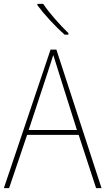

<svg xmlns="http://www.w3.org/2000/svg" viewBox="-20 -971 544 991"><path d="M476 0 386 -275H120L27 0H0L241 -715H271L504 0ZM282 -601Q276 -621 269.5 -641Q263 -661 255 -687Q248 -665 241 -643.5Q234 -622 227 -600L128 -300H377ZM203 -951Q227 -915 264 -873Q301 -831 333 -800V-792H314Q278 -823 238.5 -866Q199 -909 173 -944V-951Z"/></svg>

Font: Noto Sans Kannada SemiCondensed Thin
Style: Regular
Weight: 100
Width: 4
Designer: Jelle Bosma - Monotype Design Team
Foundry: Monotype Imaging Inc.
Version: Version 2.005; ttfautohint (v1.8.4.7-5d5b)